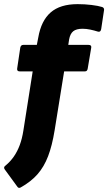

<svg xmlns="http://www.w3.org/2000/svg" viewBox="-39 -714 523 928"><path d="M291 -497H389Q404 -497 402 -484L385 -383Q383 -369 372 -369H271L225 -84Q213 -10 193.5 41Q174 92 142.5 128Q111 164 61 192Q52 197 46 190L-16 105Q-24 94 -12 86Q11 67 28 42.5Q45 18 56.5 -13Q68 -44 74 -83L119 -369H56Q42 -369 44 -383L59 -484Q62 -497 73 -497H139L146 -533Q160 -614 206 -654Q252 -694 336 -694Q371 -694 403.5 -690Q436 -686 455 -680Q465 -676 464 -666L450 -573Q447 -558 435 -561Q416 -567 397 -571Q378 -575 360 -575Q330 -575 315 -563Q300 -551 295 -523Z"/></svg>

Font: Sofia Sans Semi Condensed Black
Style: Italic
Weight: 900
Italic angle: -9°
Version: Version 4.100